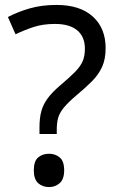

<svg xmlns="http://www.w3.org/2000/svg" viewBox="-20 -744 474 778"><path d="M140 -228Q140 -266 147.5 -293.5Q155 -321 173.5 -346Q192 -371 224 -398Q263 -431 284.5 -453Q306 -475 315 -496Q324 -517 324 -547Q324 -595 293 -621Q262 -647 203 -647Q154 -647 116 -634.5Q78 -622 43 -605L12 -675Q52 -696 100.5 -710Q149 -724 209 -724Q304 -724 356 -677Q408 -630 408 -549Q408 -504 393.5 -472.5Q379 -441 352.5 -414.5Q326 -388 290 -358Q257 -330 239.5 -309Q222 -288 216 -267.5Q210 -247 210 -218V-201H140ZM117 -54Q117 -91 134.5 -106Q152 -121 179 -121Q204 -121 222 -106Q240 -91 240 -54Q240 -18 222 -2Q204 14 179 14Q152 14 134.5 -2Q117 -18 117 -54Z"/></svg>

Font: Noto Sans Syloti Nagri
Style: Regular
Weight: 400
Designer: Monotype Design Team
Foundry: Monotype Imaging Inc.
Version: Version 2.003; ttfautohint (v1.8.4.7-5d5b)